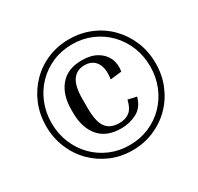

<svg xmlns="http://www.w3.org/2000/svg" viewBox="-159 -905 1163 1130"><g transform="rotate(-30 422.0 -340.0)"><path d="M437 37Q358 37 290.5 8Q223 -21 172.5 -72Q122 -123 93.5 -192Q65 -261 65 -340Q65 -420 93.5 -488.5Q122 -557 172.5 -608.5Q223 -660 290.5 -688.5Q358 -717 437 -717Q515 -717 583 -688.5Q651 -660 701.5 -608.5Q752 -557 780.5 -488.5Q809 -420 809 -340Q809 -261 780.5 -192Q752 -123 701.5 -72Q651 -21 583 8Q515 37 437 37ZM437 2Q508 2 569 -24Q630 -50 675.5 -96.5Q721 -143 746.5 -205.5Q772 -268 772 -340Q772 -412 746.5 -474.5Q721 -537 675.5 -583.5Q630 -630 569 -656Q508 -682 437 -682Q366 -682 305 -656Q244 -630 198.5 -583.5Q153 -537 127.5 -474.5Q102 -412 102 -340Q102 -268 127.5 -205.5Q153 -143 198.5 -96.5Q244 -50 305 -24Q366 2 437 2ZM439 -539Q387 -539 358.5 -500Q330 -461 330 -371V-310Q330 -220 358 -180.5Q386 -141 448 -141Q492 -141 519 -162.5Q546 -184 558 -237L616 -224Q599 -160 550 -134Q501 -108 443 -108Q343 -108 292.5 -168.5Q242 -229 242 -330V-351Q242 -452 292.5 -512Q343 -572 439 -572Q500 -572 540.5 -549Q581 -526 599 -487Q617 -448 609 -398L532 -389Q543 -462 517.5 -500.5Q492 -539 439 -539Z"/></g></svg>

Font: Inria Serif
Style: Bold Italic
Weight: 700
Italic angle: -10°
Designer: Black Foundry Team
Foundry: Black Foundry
Version: Version 1.000; ttfautohint (v1.8.3)